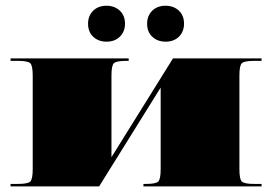

<svg xmlns="http://www.w3.org/2000/svg" viewBox="-20 -662 967 682"><path d="M358.4 -641.6Q386.8 -641.6 405.4 -624.3Q424 -607.1 424 -577.8Q424 -549.8 406 -531.9Q388.1 -514 358.4 -514Q330 -514 311.4 -531.2Q292.8 -548.5 292.8 -577.8Q292.8 -605.8 310.8 -623.7Q328.7 -641.6 358.4 -641.6ZM568.2 -641.6Q596.6 -641.6 615.2 -624.3Q633.7 -607.1 633.7 -577.8Q633.7 -549.8 615.8 -531.9Q597.9 -514 568.2 -514Q539.8 -514 521.2 -531.2Q502.6 -548.5 502.6 -577.8Q502.6 -605.8 520.5 -623.7Q538.5 -641.6 568.2 -641.6ZM17.5 -454.5H437.1V-445.8H428.3Q392.9 -445.8 384.4 -437.3Q375.9 -428.8 375.9 -393.4V-103.6L594.4 -454.5H909.1V-445.8H882.9Q847.5 -445.8 838.9 -437.3Q830.4 -428.8 830.4 -393.4V-61.2Q830.4 -25.8 838.9 -17.3Q847.5 -8.7 882.9 -8.7H909.1V0H489.5V-8.7H498.3Q533.7 -8.7 542.2 -17.3Q550.7 -25.8 550.7 -61.2V-351L332.2 0H17.5V-8.7H43.7Q79.1 -8.7 87.6 -17.3Q96.2 -25.8 96.2 -61.2V-393.4Q96.2 -428.8 87.6 -437.3Q79.1 -445.8 43.7 -445.8H17.5Z"/></svg>

Font: FoglihtenBlackPcs
Style: BlackPcs
Weight: 900
Version: Version 0.75